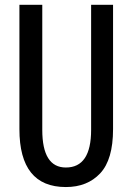

<svg xmlns="http://www.w3.org/2000/svg" viewBox="-20 -755 540 787"><path d="M250 11.7Q59.6 11.7 59.6 -225.6V-735.4H153.3V-222.7Q153.3 -68.4 250 -68.4Q353.5 -68.4 353.5 -222.7V-735.4H443.4V-225.6Q443.4 -100.6 390.6 -44.4Q337.9 11.7 250 11.7Z"/></svg>

Font: GenEi Gothic M Regular
Style: Regular
Weight: 400
Designer: o_tamon (Modified); [Source Han Sans]
Ryoko NISHIZUKA  (kana & ideographs); Paul D. Hunt (Latin, Greek & Cyrillic); Wenl
Version: Version 1.1a;Original Version 1.004